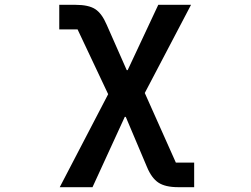

<svg xmlns="http://www.w3.org/2000/svg" viewBox="-20 -567 1040 797"><path d="M228 210 429 -176 302 -445H226V-547H293Q348 -547 375.5 -529Q403 -511 423 -464L506 -276H510L637 -547H773L581 -181L710 108H786V210H720Q666 210 637.5 191Q609 172 590 126L502 -82H498L364 210Z"/></svg>

Font: IBM Plex Sans JP SemiBold
Style: Regular
Weight: 600
Designer: Mike Abbink; Paul van der Laan; Pieter van Rosmalen; Wujin Sim; Yejin Wi; Jinhee Kim; Boomi Park; Yona Kim; Kichan Ma
Foundry: Sandoll Inc.
Version: Version 1.001